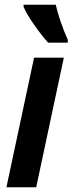

<svg xmlns="http://www.w3.org/2000/svg" viewBox="-20 -786 305 806"><path d="M264 -607 265 -618Q231 -694 214 -766H79V-757Q93 -725 125 -679.5Q157 -634 182 -607ZM132 0 248 -544H123L7 0Z"/></svg>

Font: Noto Sans UI SemiCondensed
Style: Bold Italic
Weight: 700
Width: 4
Designer: Monotype Design Team
Foundry: Monotype Imaging Inc.
Version: 1.001